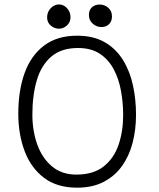

<svg xmlns="http://www.w3.org/2000/svg" viewBox="-20 -821 717 866"><path d="M327.5 25.5Q236.5 25.5 177.8 -19.5Q119 -64.5 90.8 -140.2Q62.5 -216 62.5 -308Q62.5 -412.5 91 -491.5Q119.5 -570.5 178.5 -615.2Q237.5 -660 327.5 -660Q401.5 -660 452.5 -630.5Q503.5 -601 534.8 -550.2Q566 -499.5 579.8 -435.8Q593.5 -372 593.5 -303.5Q593.5 -236 578 -176.5Q562.5 -117 530 -71.8Q497.5 -26.5 447.2 -0.5Q397 25.5 327.5 25.5ZM324 -33.5Q401 -33.5 447.5 -70.2Q494 -107 514.8 -168Q535.5 -229 535.5 -301Q535.5 -357 525.8 -411Q516 -465 492.8 -508.8Q469.5 -552.5 430.2 -578.5Q391 -604.5 332 -604.5Q256 -604.5 210.8 -565.2Q165.5 -526 145.8 -458.2Q126 -390.5 126 -304Q126 -231 148 -169.5Q170 -108 214.2 -70.8Q258.5 -33.5 324 -33.5ZM246 -691.5Q226 -691.5 209.2 -705.5Q192.5 -719.5 192.5 -742.5Q192.5 -767.5 209 -784.2Q225.5 -801 245.5 -801Q266.5 -801 282.2 -784.2Q298 -767.5 298 -743Q298 -721 282 -706.2Q266 -691.5 246 -691.5ZM437.5 -699Q415 -699 398 -714.5Q381 -730 381 -753Q381 -776 394.8 -788.2Q408.5 -800.5 429 -800.5Q452 -800.5 468.5 -785.8Q485 -771 485 -747.5Q485 -732 478.8 -721.2Q472.5 -710.5 462 -704.8Q451.5 -699 437.5 -699Z"/></svg>

Font: Grandstander Thin ExtraLight
Style: Regular
Weight: 250
Version: Version 1.200